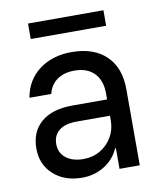

<svg xmlns="http://www.w3.org/2000/svg" viewBox="-77 -721 674 794"><g transform="rotate(-10 260.0 -324.5)"><path d="M205 9.2Q130.8 9.2 84.6 -32.9Q38.3 -75 38.3 -141.7Q38.3 -212.5 84.6 -252.1Q130.8 -291.7 215.8 -291.7H361.7V-316.7Q361.7 -371.7 332.1 -402.1Q302.5 -432.5 249.2 -432.5Q205 -432.5 176.2 -412.1Q147.5 -391.7 138.3 -354.2H46.7Q59.2 -426.7 114.2 -468.3Q169.2 -510 250.8 -510Q343.3 -510 395.4 -460Q447.5 -410 447.5 -319.2V0H362.5V-86.7H359.2Q340 -42.5 298.3 -16.7Q256.7 9.2 205 9.2ZM223.3 -65.8Q262.5 -65.8 293.8 -84.2Q325 -102.5 343.3 -133.8Q361.7 -165 361.7 -203.3V-223.3H221.7Q173.3 -223.3 147.9 -202.9Q122.5 -182.5 122.5 -145.8Q122.5 -109.2 150 -87.5Q177.5 -65.8 223.3 -65.8ZM94.2 -592.5V-657.5H410.8V-592.5Z"/></g></svg>

Font: Funnel Sans
Style: Regular
Weight: 400
Designer: NORD ID, Kristian Moeller
Foundry: Dicotype
Version: Version 1.000